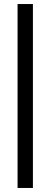

<svg xmlns="http://www.w3.org/2000/svg" viewBox="-20 -717 250 951"><path d="M67 214V-697H143V214Z"/></svg>

Font: Mukta Mahee Medium
Style: Regular
Weight: 500
Designer: Shuchita Grover, Noopur Datye, Girish Dalvi, Yashodeep Gholap
Foundry: Ek Type
Version: Version 2.538;PS 1.000;hotconv 16.6.51;makeotf.lib2.5.65220;